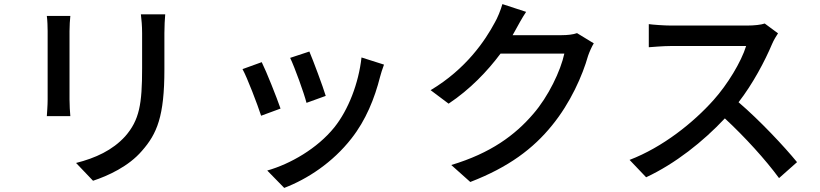

<svg xmlns="http://www.w3.org/2000/svg" viewBox="-20 -836 4010 939"><path d="M788 -766H669C672 -740 675 -710 675 -674C675 -635 675 -546 675 -502C675 -327 662 -249 592 -169C530 -101 447 -63 352 -39L435 48C508 24 609 -22 674 -98C748 -182 784 -267 784 -496C784 -539 784 -629 784 -674C784 -710 786 -740 788 -766ZM324 -758H209C212 -737 213 -702 213 -684C213 -648 213 -398 213 -349C213 -320 210 -285 209 -268H324C322 -288 320 -323 320 -349C320 -397 320 -648 320 -684C320 -712 322 -737 324 -758Z M1493 -584 1399 -553C1422 -505 1467 -380 1479 -333L1573 -367C1560 -411 1511 -542 1493 -584ZM1858 -520 1748 -555C1734 -429 1684 -299 1615 -213C1532 -110 1400 -34 1287 -2L1370 83C1483 40 1607 -41 1699 -159C1769 -248 1812 -354 1839 -461C1843 -477 1849 -495 1858 -520ZM1260 -532 1166 -498C1188 -459 1240 -323 1257 -270L1352 -305C1333 -360 1283 -486 1260 -532Z M2553 -778 2437 -816C2429 -787 2412 -746 2400 -726C2353 -638 2260 -499 2086 -395L2174 -329C2279 -399 2364 -488 2428 -574H2740C2722 -490 2662 -364 2588 -279C2499 -175 2380 -87 2187 -29L2280 54C2467 -18 2588 -109 2680 -223C2770 -333 2829 -467 2856 -563C2863 -583 2874 -608 2884 -624L2802 -674C2783 -667 2755 -664 2727 -664H2487L2501 -689C2512 -709 2533 -748 2553 -778Z M3785 -673 3720 -721C3703 -715 3670 -711 3633 -711C3593 -711 3307 -711 3262 -711C3231 -711 3173 -715 3153 -718V-605C3169 -606 3223 -611 3262 -611C3300 -611 3591 -611 3629 -611C3605 -533 3538 -423 3470 -347C3371 -236 3221 -116 3059 -54L3140 31C3283 -36 3418 -143 3525 -257C3624 -165 3724 -55 3790 35L3878 -43C3816 -119 3695 -248 3592 -336C3662 -426 3721 -538 3756 -621C3763 -638 3778 -663 3785 -673Z"/></svg>

Font: Noto Sans CJK HK Medium
Style: Regular
Weight: 500
Designer: Ryoko NISHIZUKA 西塚涼子 (kana, bopomofo & ideographs); Paul D. Hunt (Latin, Greek & Cyrillic); Sandoll Communications 산돌커뮤니
Foundry: Adobe
Version: Version 2.004;hotconv 1.0.118;makeotfexe 2.5.65603